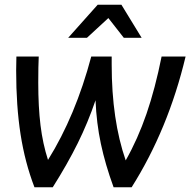

<svg xmlns="http://www.w3.org/2000/svg" viewBox="-20 -788 813 808"><path d="M761 -550Q688 -244 534 0H458Q423 -96 404.5 -183Q386 -270 382 -366Q350 -272 307 -185Q264 -98 202 0H125Q85 -104 66.5 -223Q48 -342 48 -491L49 -550H143Q141 -511 141 -440Q141 -338 150.5 -260.5Q160 -183 182 -115Q298 -301 364 -550H450V-516Q450 -283 509 -113Q560 -203 596.5 -309Q633 -415 660 -550ZM391 -768H491L576 -629H501L436 -712L346 -629H267Z"/></svg>

Font: Krub Medium
Style: Italic
Weight: 500
Italic angle: -8°
Designer: Ekaluck Peanpanawate
Foundry: Cadson Demak Co.,Ltd.
Version: Version 1.000; ttfautohint (v1.6)